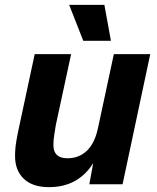

<svg xmlns="http://www.w3.org/2000/svg" viewBox="-20 -759 648 791"><path d="M182 12Q114 12 78 -22.5Q42 -57 42 -116Q42 -146 47 -176Q52 -206 58 -233L123 -536H273L210 -244Q207 -225 203.5 -203.5Q200 -182 200 -161Q200 -107 258 -107Q306 -107 338.5 -138.5Q371 -170 384 -233L449 -536H599L485 0H348L364 -87Q302 12 182 12ZM323 -591 265 -739H410L437 -591Z"/></svg>

Font: Geist
Style: Bold Italic
Weight: 700
Italic angle: -12°
Designer: Basement.studio, Andrés Briganti, Mateo Zaragoza
Foundry: Basement.studio, Vercel, Andrés Briganti, Guido Ferreyra, Mateo Zaragoza
Version: Version 1.500; ttfautohint (v1.8.4.7-5d5b)